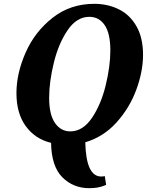

<svg xmlns="http://www.w3.org/2000/svg" viewBox="-20 -745 775 1004"><path d="M247 2Q164 -18 115 -85Q66 -152 66 -258Q66 -361 114 -470Q162 -579 255 -652Q348 -725 473 -725Q544 -725 602 -696Q660 -667 694 -607Q728 -547 728 -458Q728 -372 693 -276.5Q658 -181 589.5 -105Q521 -29 426 -1Q430 178 509 178Q518 178 528 176L535 222Q511 232 491 235.5Q471 239 447 239Q363 239 306 182Q249 125 247 2ZM557 -482Q557 -570 527.5 -613.5Q498 -657 447 -657Q381 -657 333.5 -587Q286 -517 261.5 -417Q237 -317 237 -233Q237 -146 267.5 -102Q298 -58 347 -58Q413 -58 460.5 -128Q508 -198 532.5 -298Q557 -398 557 -482Z"/></svg>

Font: Noto Serif NarrowExtraBold
Style: Italic
Weight: 800
Width: 4
Italic angle: -12°
Designer: Monotype Design Team
Foundry: Monotype Imaging Inc.
Version: Version 1.001